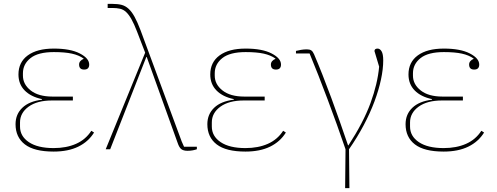

<svg xmlns="http://www.w3.org/2000/svg" viewBox="-20 -768 2555 988"><path d="M256 12Q156 12 108 -25Q60 -62 60 -129Q60 -180 95 -213.5Q130 -247 196 -255V-258Q139 -270 107 -302.5Q75 -335 75 -385Q75 -448 123 -483Q171 -518 257 -518Q342 -518 390.5 -493Q439 -468 439 -436Q439 -410 413 -410Q387 -410 387 -436Q387 -446 393.5 -453.5Q400 -461 410 -465V-467Q386 -484 350 -492Q314 -500 257 -500Q176 -500 137 -469Q98 -438 98 -391V-379Q98 -334 138 -302.5Q178 -271 250 -271H355V-251H248Q171 -251 127 -219Q83 -187 83 -138V-117Q83 -67 128.5 -36.5Q174 -6 256 -6Q322 -6 371.5 -28Q421 -50 450 -95L464 -86Q435 -39 383 -13.5Q331 12 256 12Z M727 -497 685 -606Q670 -645 656.5 -669Q643 -693 629 -706Q615 -719 598 -723Q581 -727 557 -727H534V-748H559Q586 -748 605.5 -743Q625 -738 641.5 -723Q658 -708 672.5 -681.5Q687 -655 703 -613L915 -40Q921 -25 927 -13H993V0Q985 3 972.5 5.5Q960 8 945 8Q924 8 913 -0.5Q902 -9 894 -33L735 -475H733L547 0H524Z M1243 12Q1143 12 1095 -25Q1047 -62 1047 -129Q1047 -180 1082 -213.5Q1117 -247 1183 -255V-258Q1126 -270 1094 -302.5Q1062 -335 1062 -385Q1062 -448 1110 -483Q1158 -518 1244 -518Q1329 -518 1377.5 -493Q1426 -468 1426 -436Q1426 -410 1400 -410Q1374 -410 1374 -436Q1374 -446 1380.5 -453.5Q1387 -461 1397 -465V-467Q1373 -484 1337 -492Q1301 -500 1244 -500Q1163 -500 1124 -469Q1085 -438 1085 -391V-379Q1085 -334 1125 -302.5Q1165 -271 1237 -271H1342V-251H1235Q1158 -251 1114 -219Q1070 -187 1070 -138V-117Q1070 -67 1115.5 -36.5Q1161 -6 1243 -6Q1309 -6 1358.5 -28Q1408 -50 1437 -95L1451 -86Q1422 -39 1370 -13.5Q1318 12 1243 12Z M1758 0Q1737 -62 1713.5 -127Q1690 -192 1666 -256Q1642 -320 1618.5 -380Q1595 -440 1573 -493H1503V-506Q1514 -509 1529 -511.5Q1544 -514 1559 -514Q1574 -514 1582 -508.5Q1590 -503 1596 -489Q1617 -440 1639.5 -383Q1662 -326 1684.5 -265Q1707 -204 1729 -141.5Q1751 -79 1771 -20H1773Q1850 -138 1886.5 -237.5Q1923 -337 1931 -425L1907 -505Q1907 -518 1923 -518Q1935 -518 1943.5 -504Q1952 -490 1952 -457Q1952 -413 1940.5 -359Q1929 -305 1907 -246Q1885 -187 1852 -124.5Q1819 -62 1776 0L1778 200H1756Z M2263 12Q2163 12 2115 -25Q2067 -62 2067 -129Q2067 -180 2102 -213.5Q2137 -247 2203 -255V-258Q2146 -270 2114 -302.5Q2082 -335 2082 -385Q2082 -448 2130 -483Q2178 -518 2264 -518Q2349 -518 2397.5 -493Q2446 -468 2446 -436Q2446 -410 2420 -410Q2394 -410 2394 -436Q2394 -446 2400.5 -453.5Q2407 -461 2417 -465V-467Q2393 -484 2357 -492Q2321 -500 2264 -500Q2183 -500 2144 -469Q2105 -438 2105 -391V-379Q2105 -334 2145 -302.5Q2185 -271 2257 -271H2362V-251H2255Q2178 -251 2134 -219Q2090 -187 2090 -138V-117Q2090 -67 2135.5 -36.5Q2181 -6 2263 -6Q2329 -6 2378.5 -28Q2428 -50 2457 -95L2471 -86Q2442 -39 2390 -13.5Q2338 12 2263 12Z"/></svg>

Font: IBM Plex Serif Thin
Style: Regular
Weight: 100
Designer: Mike Abbink, Paul van der Laan, Pieter van Rosmalen
Foundry: Bold Monday
Version: Version 3.001